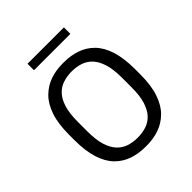

<svg xmlns="http://www.w3.org/2000/svg" viewBox="-228 -993 1153 1153"><g transform="rotate(-45 348.0 -417.0)"><path d="M341 10Q284 10 234.5 -7Q185 -24 147.5 -62Q110 -100 89.5 -164Q69 -228 69 -321V-365Q69 -459 90.5 -522.5Q112 -586 150.5 -624Q189 -662 238 -679Q287 -696 342 -696H356Q413 -696 462.5 -679Q512 -662 549.5 -624Q587 -586 607.5 -522Q628 -458 628 -365V-321Q628 -227 606.5 -163.5Q585 -100 546.5 -62Q508 -24 459 -7Q410 10 355 10ZM348 -62Q388 -62 422 -73Q456 -84 481.5 -111Q507 -138 521.5 -184.5Q536 -231 536 -302V-384Q536 -455 521.5 -501.5Q507 -548 481.5 -575Q456 -602 422 -613Q388 -624 349 -624Q310 -624 275.5 -613Q241 -602 215.5 -575Q190 -548 175.5 -501.5Q161 -455 161 -384V-302Q161 -231 175.5 -184.5Q190 -138 215.5 -111Q241 -84 275 -73Q309 -62 348 -62ZM194 -789V-844H503V-789Z"/></g></svg>

Font: Chivo Medium Light
Style: Regular
Weight: 300
Version: Version 2.002